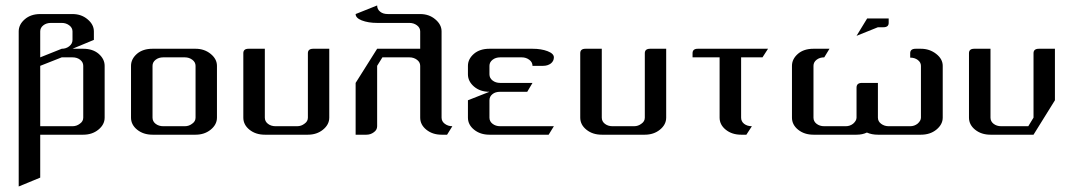

<svg xmlns="http://www.w3.org/2000/svg" viewBox="-20 -489 3897 697"><path d="M47.9 188V-375Q47.9 -399.9 69.8 -418.9Q91.8 -438 126 -438H243.2Q275.4 -438 297.9 -418.9Q320.8 -399.9 320.8 -375V-344.2L243.2 -312H282.2Q316.4 -312 337.9 -293.9Q359.9 -274.9 359.9 -250V-62Q359.9 -36.6 336.9 -18.1Q314.5 0 282.2 0H126V155.8ZM126 -30.8H243.2Q258.3 -30.8 270 -40Q282.2 -48.3 282.2 -62V-250Q282.2 -263.2 271 -272Q259.8 -280.8 243.2 -280.8H204.1L126 -250ZM126 -280.8 204.1 -312Q219.7 -312 231 -320.8Q243.2 -330.1 243.2 -344.2V-375Q243.2 -388.2 231.4 -397Q219.7 -405.8 204.1 -405.8H165Q148.4 -405.8 137.2 -397Q126 -388.2 126 -375Z M455.6 -62V-250Q455.6 -274.9 477.5 -293.9Q499 -312 533.7 -312H689.9Q721.7 -312 744.6 -293.5Q767.6 -274.9 767.6 -250V-62Q767.6 -36.6 744.6 -18.1Q722.2 0 689.9 0H533.7Q500.5 0 478 -18.1Q455.6 -36.1 455.6 -62ZM533.7 -62Q533.7 -48.3 544.9 -39.6Q556.2 -30.8 572.8 -30.8H650.9Q666 -30.8 677.7 -40Q689.9 -48.3 689.9 -62V-250Q689.9 -263.2 678.2 -272Q666.5 -280.8 650.9 -280.8H572.8Q556.2 -280.8 544.9 -272Q533.7 -263.2 533.7 -250Z M863.3 -62V-295.9Q863.3 -312 882.3 -312H941.4V-62Q941.4 -48.3 952.6 -39.6Q963.9 -30.8 980.5 -30.8H1058.6Q1073.7 -30.8 1085.4 -40Q1097.7 -48.3 1097.7 -62V-295.9Q1097.7 -312 1117.2 -312H1175.3V-62Q1175.3 -36.6 1152.3 -18.1Q1129.9 0 1097.7 0H941.4Q908.2 0 885.7 -18.1Q863.3 -36.1 863.3 -62Z M1271 0V-188L1349.1 -312H1505.4V-375Q1505.4 -388.2 1493.7 -397Q1481.9 -405.8 1466.3 -405.8H1349.1Q1316.9 -405.8 1293 -415Q1271 -423.8 1271 -438L1349.1 -469.2Q1349.1 -455.1 1360.4 -446.3Q1370.6 -438 1388.2 -438H1505.4Q1537.6 -438 1560.1 -418.9Q1583 -399.9 1583 -375V-62Q1583 -48.3 1594.7 -39.6Q1606.4 -30.8 1622.1 -30.8L1603 0H1583Q1550.3 0 1527.8 -18.1Q1505.4 -36.1 1505.4 -62V-250Q1505.4 -263.2 1493.7 -272Q1481.9 -280.8 1466.3 -280.8H1368.2L1349.1 -250V-30.8Q1349.1 -17.1 1336.9 -8.8Q1325.2 0 1310.1 0Z M1678.7 -62V-125L1756.8 -155.8Q1722.7 -155.8 1700.7 -174.8Q1678.7 -193.8 1678.7 -219.2V-250Q1678.7 -274.9 1700.7 -293.9Q1722.2 -312 1756.8 -312H1913.1Q1944.8 -312 1967.8 -303.2Q1990.7 -294.4 1990.7 -280.8Q1990.7 -267.6 1980 -258.8Q1968.3 -250 1951.7 -250H1913.1Q1913.1 -263.2 1901.4 -272Q1889.6 -280.8 1874 -280.8H1795.9Q1779.3 -280.8 1768.1 -272Q1756.8 -263.2 1756.8 -250V-219.2Q1756.8 -205.6 1768.1 -196.8Q1779.3 -188 1795.9 -188H1913.1L1894 -155.8H1795.9Q1778.3 -155.8 1768.1 -147.5Q1756.8 -138.7 1756.8 -125V-62Q1756.8 -48.3 1768.1 -39.6Q1779.3 -30.8 1795.9 -30.8H1990.7L1971.7 0H1756.8Q1723.6 0 1701.2 -18.1Q1678.7 -36.1 1678.7 -62Z M2086.4 -62V-295.9Q2086.4 -312 2105.5 -312H2164.6V-62Q2164.6 -48.3 2175.8 -39.6Q2187 -30.8 2203.6 -30.8H2281.7Q2296.9 -30.8 2308.6 -40Q2320.8 -48.3 2320.8 -62V-295.9Q2320.8 -312 2340.3 -312H2398.4V-62Q2398.4 -36.6 2375.5 -18.1Q2353 0 2320.8 0H2164.6Q2131.3 0 2108.9 -18.1Q2086.4 -36.1 2086.4 -62Z M2494.1 -280.8V-295.9Q2494.1 -312 2513.2 -312H2768.1L2748 -280.8H2670.4V-62Q2670.4 -48.3 2681.2 -39.6Q2692.4 -30.8 2709.5 -30.8L2689.5 0H2670.4Q2637.2 0 2614.7 -18.1Q2592.3 -36.1 2592.3 -62V-280.8Z M3089.4 -358.9 3127.9 -421.9H3206.1V-405.8Q3206.1 -390.1 3187 -390.1H3167ZM2855 -62V-250Q2855 -274.9 2877 -293.9Q2898.4 -312 2933.1 -312H2991.2L2972.2 -280.8Q2955.6 -280.8 2944.3 -272Q2933.1 -263.2 2933.1 -250V-62Q2933.1 -48.3 2944.3 -39.6Q2955.6 -30.8 2972.2 -30.8H3050.3Q3065.4 -30.8 3077.1 -40Q3089.4 -50.8 3089.4 -62V-170.9Q3089.4 -188 3108.9 -188H3167V-62Q3167 -48.3 3178.7 -39.6Q3190.4 -30.8 3206.1 -30.8H3284.2Q3299.3 -30.8 3311 -40Q3323.2 -50.8 3323.2 -62V-250Q3323.2 -262.7 3311.5 -271.5Q3300.3 -279.8 3284.2 -279.8V-295.9Q3284.2 -312 3304.2 -312H3323.2Q3354.5 -312 3378.4 -293.5Q3402.3 -274.9 3402.3 -250V-62Q3402.3 -37.1 3378.9 -18.1Q3356.4 0 3323.2 0H3167Q3144.5 0 3127 -7.8Q3110.8 0 3089.4 0H2933.1Q2899.9 0 2877.4 -18.1Q2855 -36.1 2855 -62Z M3497.6 -62V-295.9Q3497.6 -312 3516.6 -312H3575.7V-62Q3575.7 -48.3 3586.9 -39.6Q3598.1 -30.8 3614.7 -30.8H3712.9L3731.9 -62V-295.9Q3731.9 -312 3751.5 -312H3809.6V-125L3731.9 0H3575.7Q3542.5 0 3520 -18.1Q3497.6 -36.1 3497.6 -62Z"/></svg>

Font: Hhenum
Style: Regular
Weight: 400
Designer: T. Christopher White
Version: Version 1.0